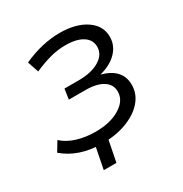

<svg xmlns="http://www.w3.org/2000/svg" viewBox="-159 -648 838 880"><g transform="rotate(-30 259.5 -208.0)"><path d="M195 6Q72 6 -6 -61L24 -111Q53 -84 98 -70Q143 -56 196 -56Q274 -56 324.5 -87Q375 -118 375 -165Q375 -203 342 -224Q309 -245 249 -245H162L170 -299H245Q313 -299 354.5 -324Q396 -349 396 -390Q396 -427 363.5 -448Q331 -469 272 -469Q231 -469 190.5 -458Q150 -447 105 -427L85 -486Q184 -531 278 -531Q363 -531 416 -495.5Q469 -460 469 -401Q469 -355 436 -321Q403 -287 345 -272Q446 -245 446 -160Q446 -112 413.5 -74.5Q381 -37 324 -15.5Q267 6 195 6ZM232 -17 206 115H139L165 -17Z"/></g></svg>

Font: Montserrat
Style: Italic
Weight: 400
Italic angle: -11.3°
Designer: Julieta Ulanovsky
Foundry: Julieta Ulanovsky
Version: Version 9.000; ttfautohint (v1.8.4.7-5d5b)